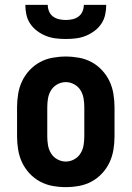

<svg xmlns="http://www.w3.org/2000/svg" viewBox="-20 -760 540 788"><path d="M250 8Q223 8 195.5 3Q168 -2 144 -15Q120 -28 101 -48.5Q82 -69 70.5 -93.5Q59 -118 54.5 -145.5Q50 -173 50 -200V-320Q50 -347 54.5 -374.5Q59 -402 70.5 -426.5Q82 -451 101 -471.5Q120 -492 144 -505Q168 -518 195.5 -523Q223 -528 250 -528Q277 -528 304.5 -523Q332 -518 356 -505Q380 -492 399 -471.5Q418 -451 429.5 -426.5Q441 -402 445.5 -374.5Q450 -347 450 -320V-200Q450 -173 445.5 -145.5Q441 -118 429.5 -93.5Q418 -69 399 -48.5Q380 -28 356 -15Q332 -2 304.5 3Q277 8 250 8ZM250 -97Q268 -97 284.5 -106Q301 -115 310.5 -130.5Q320 -146 323 -164Q326 -182 326 -200V-320Q326 -338 323 -356Q320 -374 310.5 -389.5Q301 -405 284.5 -414Q268 -423 250 -423Q232 -423 215.5 -414Q199 -405 189.5 -389.5Q180 -374 177 -356Q174 -338 174 -320V-200Q174 -182 177 -164Q180 -146 189.5 -130.5Q199 -115 215.5 -106Q232 -97 250 -97ZM250 -600Q229 -600 208.5 -602.5Q188 -605 169 -612.5Q150 -620 133 -632.5Q116 -645 104.5 -662Q93 -679 88.5 -699Q84 -719 84 -740H176Q176 -726 181.5 -713Q187 -700 198 -692Q209 -684 222.5 -681Q236 -678 250 -678Q264 -678 277.5 -681Q291 -684 302 -692Q313 -700 318.5 -713Q324 -726 324 -740H416Q416 -719 411.5 -699Q407 -679 395.5 -662Q384 -645 367 -632.5Q350 -620 331 -612.5Q312 -605 291.5 -602.5Q271 -600 250 -600Z"/></svg>

Font: Iosevka SS18 Extrabold
Style: Regular
Weight: 800
Monospace: yes
Designer: Belleve Invis
Foundry: Belleve Invis
Version: Version 25.1.1; ttfautohint (v1.8.4)